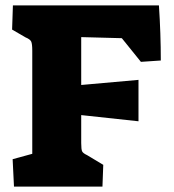

<svg xmlns="http://www.w3.org/2000/svg" viewBox="-20 -694 648 714"><path d="M27 -102 100 -122V-505Q100 -531 96 -539.5Q92 -548 75 -555L25 -584L28 -674H571Q578 -569 578 -469L504 -464L433 -552L282 -556V-378L495 -397V-243L282 -266V-162Q282 -138 285.5 -131Q289 -124 304 -117L364 -81L361 0H32Z"/></svg>

Font: Suez One
Style: Regular
Weight: 400
Designer: Michal Sahar
Foundry: Hagilda
Version: Version 1.001